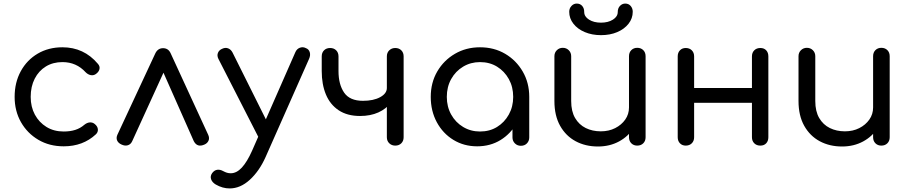

<svg xmlns="http://www.w3.org/2000/svg" viewBox="-20 -816 5096 1076"><path d="M337 4Q257 4 195 -32.5Q133 -69 97.5 -131.5Q62 -194 62 -273Q62 -354 96.5 -417Q131 -480 191.5 -515.5Q252 -551 330 -551Q390 -551 439.5 -528Q489 -505 528 -459Q541 -445 537.5 -429Q534 -413 517 -401Q504 -392 488.5 -395Q473 -398 460 -411Q408 -468 330 -468Q277 -468 237 -443.5Q197 -419 174.5 -375Q152 -331 152 -273Q152 -217 175.5 -173.5Q199 -130 240.5 -104.5Q282 -79 337 -79Q373 -79 401.5 -88Q430 -97 453 -117Q468 -129 483.5 -130Q499 -131 511 -121Q527 -108 528.5 -91.5Q530 -75 517 -63Q445 4 337 4Z M894 -546Q908 -546 919 -539Q930 -532 937 -516L1147 -60Q1155 -42 1148.5 -27.5Q1142 -13 1126 -6Q1106 3 1091 -1.5Q1076 -6 1066 -25L872 -463H921L721 -25Q713 -7 696.5 -2Q680 3 661 -6Q643 -14 636.5 -28.5Q630 -43 638 -61L850 -516Q864 -546 894 -546Z M1267 240Q1247 240 1227.5 234.5Q1208 229 1189 218Q1169 206 1163 188.5Q1157 171 1169 154Q1181 138 1197 135.5Q1213 133 1231 143Q1242 149 1252 152Q1262 155 1273 155Q1306 155 1335.5 123Q1365 91 1393 28L1635 -523Q1643 -542 1660.5 -548.5Q1678 -555 1695 -546Q1711 -540 1716 -523Q1721 -506 1712 -486L1468 65Q1433 143 1380 191.5Q1327 240 1267 240ZM1488 -20Q1471 -13 1455.5 -18.5Q1440 -24 1431 -42L1204 -486Q1195 -504 1201.5 -520Q1208 -536 1226 -543Q1243 -551 1258.5 -545Q1274 -539 1283 -522L1503 -81Q1512 -63 1509 -45.5Q1506 -28 1488 -20Z M1998 -166Q1926 -166 1878 -198Q1830 -230 1806.5 -286.5Q1783 -343 1783 -418V-500Q1783 -521 1796 -534Q1809 -547 1830 -547Q1851 -547 1864 -534Q1877 -521 1877 -500V-418Q1877 -343 1908.5 -297Q1940 -251 2014 -251Q2073 -251 2110.5 -271.5Q2148 -292 2148 -323H2197Q2196 -277 2170.5 -241.5Q2145 -206 2100.5 -186Q2056 -166 1998 -166ZM2195 0Q2175 0 2161.5 -13Q2148 -26 2148 -47V-500Q2148 -521 2161.5 -534Q2175 -547 2195 -547Q2216 -547 2229 -534Q2242 -521 2242 -500V-47Q2242 -26 2229 -13Q2216 0 2195 0Z M2654 4Q2580 4 2521 -32Q2462 -68 2428 -131Q2394 -194 2394 -273Q2394 -353 2430.5 -415.5Q2467 -478 2529.5 -514.5Q2592 -551 2670 -551Q2749 -551 2811 -514.5Q2873 -478 2909.5 -415Q2946 -352 2946 -273L2910 -265Q2910 -189 2876.5 -128Q2843 -67 2785.5 -31.5Q2728 4 2654 4ZM2670 -79Q2724 -79 2765.5 -104.5Q2807 -130 2831.5 -174Q2856 -218 2856 -273Q2856 -329 2831.5 -373Q2807 -417 2765.5 -442.5Q2724 -468 2670 -468Q2618 -468 2575.5 -442.5Q2533 -417 2508.5 -373Q2484 -329 2484 -273Q2484 -218 2508.5 -174Q2533 -130 2575.5 -104.5Q2618 -79 2670 -79ZM2899 1Q2879 1 2865.5 -12.5Q2852 -26 2852 -46V-205L2871 -302L2946 -273V-46Q2946 -26 2933 -12.5Q2920 1 2899 1Z M3331 5Q3261 5 3206 -24.5Q3151 -54 3119 -111Q3087 -168 3087 -250V-501Q3087 -521 3100.5 -534.5Q3114 -548 3134 -548Q3154 -548 3167.5 -534.5Q3181 -521 3181 -501V-250Q3181 -192 3203 -154.5Q3225 -117 3262.5 -98.5Q3300 -80 3347 -80Q3392 -80 3427.5 -98Q3463 -116 3484 -146Q3505 -176 3505 -214H3565Q3564 -152 3533 -102Q3502 -52 3449.5 -23.5Q3397 5 3331 5ZM3551 0Q3531 0 3518 -13Q3505 -26 3505 -47V-501Q3505 -522 3518 -535Q3531 -548 3551 -548Q3572 -548 3585 -535Q3598 -522 3598 -501V-47Q3598 -26 3585 -13Q3572 0 3551 0ZM3348 -619Q3298 -619 3257.5 -636Q3217 -653 3193.5 -683Q3170 -713 3170 -750Q3170 -769 3182.5 -782.5Q3195 -796 3212 -796Q3231 -796 3242.5 -783Q3254 -770 3254 -749Q3254 -723 3281 -706Q3308 -689 3348 -689Q3388 -689 3415 -706Q3442 -723 3442 -749Q3442 -770 3454.5 -783Q3467 -796 3484 -796Q3503 -796 3514.5 -782.5Q3526 -769 3526 -750Q3526 -713 3502.5 -683Q3479 -653 3439 -636Q3399 -619 3348 -619Z M4241 0Q4220 0 4207 -13Q4194 -26 4194 -47V-500Q4194 -521 4207 -534Q4220 -547 4241 -547Q4262 -547 4274 -534Q4286 -521 4286 -500V-47Q4286 -26 4274 -13Q4262 0 4241 0ZM3823 0Q3803 0 3790.5 -13Q3778 -26 3778 -47V-500Q3778 -521 3790.5 -534Q3803 -547 3823 -547Q3844 -547 3857 -534Q3870 -521 3870 -500V-47Q3870 -26 3857 -13Q3844 0 3823 0ZM3857 -240V-323H4222V-240Z M4699 5Q4629 5 4574 -24.5Q4519 -54 4487 -111Q4455 -168 4455 -250V-501Q4455 -521 4468.5 -534.5Q4482 -548 4502 -548Q4522 -548 4535.5 -534.5Q4549 -521 4549 -501V-250Q4549 -192 4571 -154.5Q4593 -117 4630.5 -98.5Q4668 -80 4715 -80Q4760 -80 4795.5 -98Q4831 -116 4852 -146Q4873 -176 4873 -214H4933Q4932 -152 4901 -102Q4870 -52 4817.5 -23.5Q4765 5 4699 5ZM4919 0Q4899 0 4886 -13Q4873 -26 4873 -47V-501Q4873 -522 4886 -535Q4899 -548 4919 -548Q4940 -548 4953 -535Q4966 -522 4966 -501V-47Q4966 -26 4953 -13Q4940 0 4919 0Z"/></svg>

Font: Comfortaa SemiBold
Style: Regular
Weight: 600
Designer: Johan Aakerlund
Foundry: Johan Aakerlund
Version: Version 3.104; ttfautohint (v1.8.1.43-b0c9)